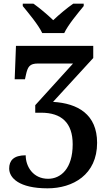

<svg xmlns="http://www.w3.org/2000/svg" viewBox="-20 -786 594 1046"><path d="M210 -606H330C351 -651 405 -715 436 -753V-766H379C347 -744 300 -705 270 -676C240 -705 194 -744 162 -766H104V-753C135 -715 189 -651 210 -606ZM239 240C377 240 509 166 509 -8C509 -163 404 -223 269 -231L488 -470V-536H67L60 -354H116L121 -377C131 -423 141 -440 188 -440H378L172 -213V-172H204C315 -172 376 -117 376 0C376 133 311 188 242 188C161 188 120 122 120 60C54 60 30 89 30 132C30 183 84 240 239 240Z"/></svg>

Font: Noto Serif SemiBold
Style: Regular
Weight: 600
Designer: Monotype Design Team
Foundry: Monotype Imaging Inc.
Version: Version 2.013